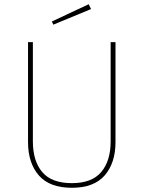

<svg xmlns="http://www.w3.org/2000/svg" viewBox="-20 -881 680 911"><path d="M528 -207Q528 -108 477 -49Q426 10 321 10Q215 10 164 -49Q113 -108 113 -207V-681H136V-210Q136 -117 180.5 -64.5Q225 -12 321 -12Q416 -12 460.5 -65Q505 -118 505 -210V-681H528ZM412 -838 233 -764 226 -779 401 -861Z"/></svg>

Font: Fira Sans Thin
Style: Regular
Weight: 100
Designer: bBox Type GmbH & Carrois Corporate GbR & Edenspiekermann AG
Foundry: bBox Type GmbH & Carrois Corporate GbR & Edenspiekermann AG
Version: Version 4.301